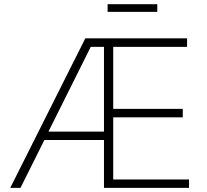

<svg xmlns="http://www.w3.org/2000/svg" viewBox="-20 -914 1009 934"><path d="M29.8 0 395 -727.5H890.1V-686H530.8V-384.3H869.1V-343.3H530.8V-41H899.4V0H485.8V-232.9H195.8L79.6 0ZM215.8 -273.9H485.8V-686H421.4ZM745.1 -893.6V-856.4H503.4V-893.6Z"/></svg>

Font: Inter Extra Light
Style: Regular
Weight: 200
Designer: Rasmus Andersson
Foundry: rsms
Version: Version 4.000;git-3c8e0fc